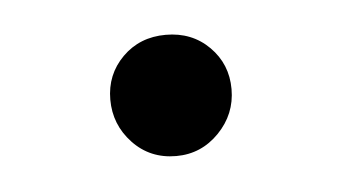

<svg xmlns="http://www.w3.org/2000/svg" viewBox="-26 -142 325 183"><g transform="rotate(-5 136.5 -51.0)"><path d="M79 -52Q79 -76 95.5 -92.5Q112 -109 137 -109Q162 -109 178.5 -92.5Q195 -76 195 -52Q195 -28 178 -10.5Q161 7 137 7Q112 7 95.5 -10.5Q79 -28 79 -52Z"/></g></svg>

Font: Be Vietnam
Style: Regular
Weight: 400
Designer: Gabriel Lam
Foundry: TypeRant
Version: Version 4.000